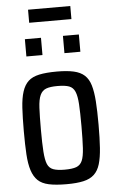

<svg xmlns="http://www.w3.org/2000/svg" viewBox="-66 -1001 693 1141"><g transform="rotate(-5 280.0 -430.5)"><path d="M285 96Q220 96 178.5 87Q137 78 113.5 55.5Q90 33 77.5 -5.5Q65 -44 61.5 -101.5Q58 -159 58 -240Q58 -322 61.5 -379.5Q65 -437 77.5 -475.5Q90 -514 113.5 -536Q137 -558 178.5 -567Q220 -576 285 -576Q345 -576 385 -567Q425 -558 449 -536Q473 -514 484.5 -475.5Q496 -437 500 -379.5Q504 -322 504 -240Q504 -159 500 -101.5Q496 -44 484.5 -5.5Q473 33 449 55.5Q425 78 385 87Q345 96 285 96ZM280 9Q326 9 350 0Q374 -9 385 -34Q396 -59 399 -109Q402 -159 402 -240Q402 -322 399 -371Q396 -420 385 -446Q374 -472 350 -481Q326 -490 280 -490Q237 -490 213 -481Q189 -472 177 -446Q165 -420 162.5 -370.5Q160 -321 160 -240Q160 -159 163.5 -109Q167 -59 177.5 -34Q188 -9 212.5 0Q237 9 280 9ZM112 -681V-784H208V-681ZM339 -681V-784H434V-681ZM146 -879V-957H398V-879Z"/></g></svg>

Font: Farlight84_Sys_V01
Style: Regular
Weight: 400
Designer: Ryoko NISHIZUKA  (kana, bopomofo & ideographs); Paul D. Hunt (Latin, Greek & Cyrillic); Sandoll Communications , Soo-you
Foundry: Adobe
Version: Version 2.004;October 29, 2024;FontCreator 14.0.0.2814 64-bi